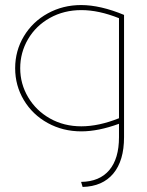

<svg xmlns="http://www.w3.org/2000/svg" viewBox="-20 -520 581 760"><path d="M471 -461V23Q471 116 428.5 167Q386 218 307 220L301 200Q374 199 412.5 153.5Q451 108 451 23V-30Q369 0 302 0Q229 0 169 -33Q109 -66 74.5 -123.5Q40 -181 40 -250Q40 -319 74.5 -376.5Q109 -434 169 -467Q229 -500 301 -500Q377 -500 471 -461ZM451 -52V-448Q371 -480 302 -480Q233 -480 177.5 -449Q122 -418 91 -365Q60 -312 60 -250Q60 -188 91.5 -135Q123 -82 178 -51Q233 -20 302 -20Q371 -20 451 -52Z"/></svg>

Font: Montserrat-Arabic Thin
Style: Regular
Weight: 250
Designer: Mohamed Gaber
Foundry: Kief Type Foundry
Version: Version 5.008